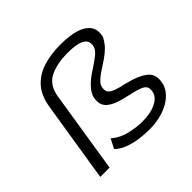

<svg xmlns="http://www.w3.org/2000/svg" viewBox="-167 -912 1121 1121"><g transform="rotate(-45 393.5 -351.5)"><path d="M476 8Q434 8 390 1.5Q346 -5 309.5 -19.5Q273 -34 249 -58L279 -116Q323 -79 378.5 -66.5Q434 -54 482 -54Q545 -54 588.5 -74Q632 -94 643 -128Q650 -156 642.5 -172Q635 -188 607 -198.5Q579 -209 523 -221Q441 -237 403 -268Q365 -299 380 -361Q387 -382 402 -401Q417 -420 440 -439.5Q463 -459 494 -478Q529 -501 554.5 -521Q580 -541 587 -562Q596 -595 581 -613.5Q566 -632 533 -639.5Q500 -647 455 -647Q363 -647 304.5 -616.5Q246 -586 234 -505L154 0H77L157 -501Q169 -577 209 -623Q249 -669 312.5 -690Q376 -711 459 -711Q532 -711 582 -696Q632 -681 655 -649.5Q678 -618 666 -567Q658 -550 643 -530Q628 -510 603 -490Q578 -470 543 -448Q522 -435 503 -421Q484 -407 472 -394.5Q460 -382 456 -368Q449 -341 458.5 -325.5Q468 -310 494.5 -300Q521 -290 565 -281Q658 -258 697.5 -223.5Q737 -189 718 -119Q706 -82 671 -52.5Q636 -23 585 -7.5Q534 8 476 8Z"/></g></svg>

Font: Nunito Sans 7pt Expanded Light
Style: Italic
Weight: 300
Width: 7
Italic angle: -9°
Designer: Vernon Adams
Foundry: Vernon Adams
Version: Version 3.101;gftools[0.9.27]